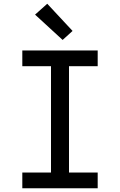

<svg xmlns="http://www.w3.org/2000/svg" viewBox="-20 -1004 640 1024"><path d="M99 0V-84H252V-651H99V-735H501V-651H348V-84H501V0ZM314 -791 167 -926 232 -984 367 -839Z"/></svg>

Font: Iosevka HT Medium Extended
Style: Regular
Weight: 500
Width: 7
Monospace: yes
Designer: Belleve Invis
Foundry: Belleve Invis
Version: Version 32.3.0; ttfautohint (v1.8.4)